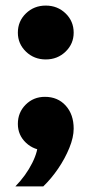

<svg xmlns="http://www.w3.org/2000/svg" viewBox="-20 -530 328 688"><path d="M135 138H35Q73 99 95.5 54Q118 9 115 -22L145 9Q102 9 73 -18.5Q44 -46 44 -86Q44 -127 72 -155Q100 -183 141 -183Q187 -183 215.5 -151.5Q244 -120 244 -69Q244 -38 228.5 0Q213 38 188.5 74Q164 110 135 138ZM244 -413Q244 -373 215 -345Q186 -317 144 -317Q102 -317 73 -345Q44 -373 44 -413Q44 -454 73 -482Q102 -510 144 -510Q186 -510 215 -482Q244 -454 244 -413Z"/></svg>

Font: Wix Madefor Display ExtraBold
Style: Regular
Weight: 800
Designer: Dalton Maag Ltd
Foundry: Dalton Maag Ltd
Version: Version 3.100